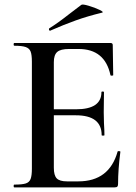

<svg xmlns="http://www.w3.org/2000/svg" viewBox="-20 -811 587 831"><path d="M42 -12Q76 -12 91.5 -17Q107 -22 112.5 -36.5Q118 -51 118 -81V-544Q118 -574 112.5 -588Q107 -602 91 -607.5Q75 -613 42 -613Q39 -613 39 -619Q39 -625 42 -625H458Q468 -625 468 -616L470 -486Q470 -484 464.5 -483.5Q459 -483 458 -486Q434 -599 320 -599H279Q242 -599 227.5 -586Q213 -573 213 -542V-85Q213 -52 225.5 -39Q238 -26 270 -26H319Q453 -26 489 -155Q489 -157 494 -157Q501 -157 501 -154Q491 -78 491 -15Q491 -7 488 -3.5Q485 0 476 0H42Q39 0 39 -6Q39 -12 42 -12ZM308 -312H168V-338H309Q419 -338 419 -412Q419 -415 424.5 -415Q430 -415 430 -412L429 -325L430 -278Q432 -246 432 -226Q432 -224 426 -224Q420 -224 420 -226Q420 -312 308 -312ZM197 -678Q193 -678 192 -682.5Q191 -687 194 -689Q226 -708 282 -752Q328 -787 332 -790Q337 -794 364 -786Q391 -778 411.5 -768Q432 -758 421 -756Q359 -741 307.5 -722.5Q256 -704 199 -679Z"/></svg>

Font: Cormorant SC SemiBold
Style: Regular
Weight: 600
Designer: Christian Thalmann (Catharsis Fonts)
Foundry: Catharsis Fonts
Version: Version 4.000